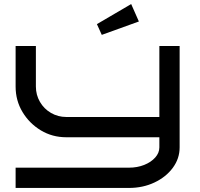

<svg xmlns="http://www.w3.org/2000/svg" viewBox="-20 -927 984 947"><path d="M866 -200Q866 -145 832.5 -99.5Q799 -54 742 -27Q685 0 616 0H57V-100H616Q657 -100 691 -113.5Q725 -127 745.5 -150Q766 -173 766 -200V-250H307Q238 -250 181.5 -284Q125 -318 91 -374.5Q57 -431 57 -500V-700H157V-500Q157 -459 177 -424.5Q197 -390 231.5 -370Q266 -350 307 -350H766V-700H866ZM665 -821 482 -755 458 -808 627 -907Z"/></svg>

Font: Bruno Ace
Style: Regular
Weight: 400
Version: Version 1.100; ttfautohint (v1.8.4.7-5d5b);gftools[0.9.27]